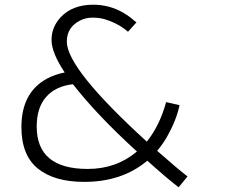

<svg xmlns="http://www.w3.org/2000/svg" viewBox="-20 -769 978 816"><path d="M255 -461Q199 -545 199 -599.5Q199 -654 238 -696Q288 -749 376 -749Q444 -749 502 -716Q525 -703 539.5 -690.5Q554 -678 560 -674L524 -634Q484 -669 426 -687Q403 -694 373.5 -694Q344 -694 321 -682Q264 -654 264 -592Q264 -477 604 -167Q659 -236 686 -335L743 -322Q730 -259 690 -188Q673 -158 648 -128Q733 -53 777 -19L739 27Q692 -9 606 -86Q499 4 338 4Q211 4 141 -52.5Q71 -109 71 -229Q71 -376 180 -435Q214 -453 255 -461ZM136 -231Q136 -51 353 -51Q474 -51 562 -125Q392 -280 290 -411Q217 -403 176.5 -357.5Q136 -312 136 -231Z"/></svg>

Font: Antic
Style: Regular
Weight: 400
Designer: Santiago Orozco
Foundry: Typemade
Version: Version 1.0012